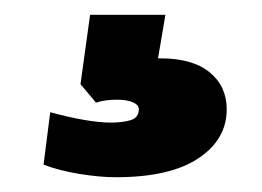

<svg xmlns="http://www.w3.org/2000/svg" viewBox="-20 -40 355 260"><path d="M287 108Q287 149 248.5 174.5Q210 200 137 200Q115 200 87.5 195.5Q60 191 39 183L48 112Q100 126 130 126Q147 126 157.5 122.5Q168 119 168 108Q168 102 160 98.5Q152 95 138 95Q122 95 110 99L89 74L102 -20H204L194 39H197Q241 39 264 58Q287 77 287 108Z"/></svg>

Font: Nunito Sans Heavy
Style: Regular
Weight: 400
Designer: Vernon Adams
Foundry: Vernon Adams
Version: Version 2.500